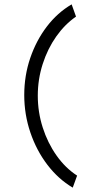

<svg xmlns="http://www.w3.org/2000/svg" viewBox="-20 -755 440 879"><path d="M313 104Q247 65 197 -0.5Q147 -66 119 -148.5Q91 -231 91 -320Q91 -409 118.5 -489.5Q146 -570 194.5 -633.5Q243 -697 308 -735L328 -679Q277 -644 237.5 -588Q198 -532 175.5 -462Q153 -392 153 -317Q153 -242 175.5 -171.5Q198 -101 238.5 -43.5Q279 14 333 49Z"/></svg>

Font: Inconsolata Condensed
Style: Regular
Weight: 400
Width: 3
Monospace: yes
Designer: Raph Levien, Cyreal, Brenton Simpson
Foundry: Raph Levien, Cyreal, Google
Version: Version 3.000; ttfautohint (v1.8.2.53-6de2)